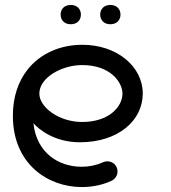

<svg xmlns="http://www.w3.org/2000/svg" viewBox="-20 -736 691 776"><path d="M312 -473C429 -473 475 -401 475 -358C475 -305 421 -243 312 -243C219 -243 139 -302 139 -358C139 -422 229 -473 312 -473ZM32 -268C32 -73 174 20 310 20C353 20 393 12 430 -5C445 -12 455 -26 455 -43C455 -66 437 -84 414 -84C407 -84 403 -83 396 -80C369 -68 340 -62 310 -62C218 -62 128 -117 115 -238C138 -212 201 -161 303 -161C458 -161 557 -249 557 -358C557 -467 453 -555 313 -555C225 -555 143 -521 90 -453C54 -406 32 -345 32 -268ZM225 -677C225 -657 238 -638 266 -638C294 -638 307 -657 307 -677C307 -697 294 -716 266 -716C238 -716 225 -697 225 -677ZM385 -677C385 -657 398 -638 426 -638C454 -638 467 -657 467 -677C467 -697 454 -716 426 -716C398 -716 385 -697 385 -677Z"/></svg>

Font: Fabada
Style: Regular
Weight: 400
Designer: deFharo
Foundry: deFharo.com
Version: Version 4.000 2011 initial release